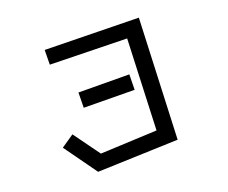

<svg xmlns="http://www.w3.org/2000/svg" viewBox="-102 -856 1204 1013"><g transform="rotate(-15 500.0 -350.0)"><path d="M168 -156 235 -211 354 -74 669 -116 645 -625 215 -597 209 -679 733 -715 764 -40 315 15ZM323 -416 607 -439 613 -353 329 -331Z"/></g></svg>

Font: Moralerspace Krypton JPDOC
Style: Regular
Weight: 400
Version: v0.0.6; ttfautohint (v1.8.4.7-5d5b-dirty) -l 6 -r 45 -G 200 